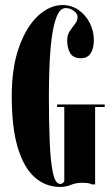

<svg xmlns="http://www.w3.org/2000/svg" viewBox="-20 -730 445 760"><path d="M218 10Q161.5 10 118.2 -27.5Q75 -65 50.8 -144.2Q26.5 -223.5 26.5 -349Q26.5 -464 55.8 -544.8Q85 -625.5 131 -667.8Q177 -710 228 -710Q262.5 -710 290.5 -690.8Q318.5 -671.5 335 -639.8Q351.5 -608 351.5 -571Q351.5 -539 339 -519.2Q326.5 -499.5 299.5 -499.5Q270.5 -499.5 258.2 -519.2Q246 -539 246 -570.5Q246 -592 256.2 -607Q266.5 -622 276.8 -635Q287 -648 287 -663Q287 -675.5 272.5 -686.8Q258 -698 240 -698Q218 -698 204.8 -665.2Q191.5 -632.5 184.8 -580Q178 -527.5 175.8 -466.5Q173.5 -405.5 173.5 -349Q173.5 -246.5 176.8 -168.2Q180 -90 189.5 -46Q199 -2 218 -2Q225 -2 228.8 -5.5Q232.5 -9 234.5 -12.5V-306.5H206V-316.5H394.5V-306.5H356.5V0H343.5Q342 -1.5 333.5 -4Q325 -6.5 305.5 -6.5Q280.5 -6.5 260.5 1.8Q240.5 10 218 10Z"/></svg>

Font: Imbue 100pt ExtraBold
Style: Regular
Weight: 800
Designer: Tyler Finck
Foundry: Etcetera Type Company
Version: Version 1.102; ttfautohint (v1.8.3)